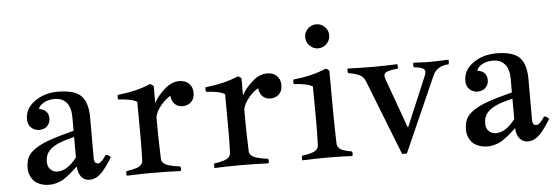

<svg xmlns="http://www.w3.org/2000/svg" viewBox="-46 -804 2790 956"><g transform="rotate(-5 1349.0 -326.0)"><path d="M83 -320.8Q83 -374.5 132.1 -409.2Q181.2 -443.8 248 -443.8Q330.1 -443.8 363.5 -411.1Q397 -378.4 397 -300.8V-98.1Q397 -70.8 417 -70.8Q433.1 -70.8 458 -109.9Q475.6 -108.4 481.9 -94.2Q478.5 -89.4 470.2 -76.7Q461.9 -64 458 -58.6Q454.1 -53.2 445.8 -42.2Q437.5 -31.2 432.4 -25.9Q427.2 -20.5 418.7 -13.2Q410.2 -5.9 403.1 -2.2Q396 1.5 386.7 4.2Q377.4 6.8 368.2 6.8Q343.8 6.8 327.9 -10.7Q312 -28.3 309.1 -64.9Q308.6 -64.5 293.9 -50.8Q279.3 -37.1 273.7 -32.5Q268.1 -27.8 252.7 -16.4Q237.3 -4.9 226.6 0Q215.8 4.9 199.7 9.5Q183.6 14.2 168 14.2Q143.1 14.2 123.8 7.3Q104.5 0.5 93.8 -9.3Q83 -19 76.2 -32Q69.3 -44.9 67.1 -55.7Q64.9 -66.4 64.9 -77.1Q64.9 -109.9 75.9 -132.3Q86.9 -154.8 116.9 -174.3Q147 -193.8 190.9 -209Q234.9 -224.1 309.1 -243.2V-311Q309.1 -360.4 287.4 -384.8Q265.6 -409.2 229 -409.2Q196.3 -409.2 174.1 -396.2Q151.9 -383.3 147 -366.2Q194.8 -358.9 194.8 -314Q194.8 -293.5 180.2 -277.8Q165.5 -262.2 139.2 -262.2Q117.2 -262.2 100.1 -277.6Q83 -293 83 -320.8ZM309.1 -109.9V-211.9Q264.2 -201.7 234.9 -189.7Q205.6 -177.7 190.2 -163.6Q174.8 -149.4 168.9 -134.5Q163.1 -119.6 163.1 -100.1Q163.1 -75.7 177.5 -61.8Q191.9 -47.9 212.9 -47.9Q261.7 -47.9 309.1 -109.9Z M543.9 -401.9Q638.7 -411.6 709 -441.9Q721.2 -437 726.1 -429.2V-345.2Q744.1 -379.4 780 -411.6Q815.9 -443.8 855 -443.8Q884.3 -443.8 902.6 -426.5Q920.9 -409.2 920.9 -378.9Q920.9 -350.1 903.8 -334Q886.7 -317.9 860.8 -317.9Q836.9 -317.9 821.5 -333.3Q806.2 -348.6 804.7 -374Q784.2 -365.2 758.1 -335Q731.9 -304.7 726.1 -274.9Q726.1 -166 730 -66.9Q730.5 -54.2 739.3 -45.2Q748 -36.1 765.1 -31.2Q782.2 -26.4 793.5 -24.2Q804.7 -22 822.8 -20Q825.7 -14.2 825.7 -7.8Q825.7 -2.9 822.8 2.9Q749.5 0 677.7 0Q618.2 0 553.7 2.9Q551.8 -4.9 551.8 -7.8Q551.8 -10.3 553.7 -20Q569.8 -22 580.1 -24.2Q590.3 -26.4 605.5 -31.2Q620.6 -36.1 628.4 -45.2Q636.2 -54.2 636.7 -66.9Q638.7 -115.2 638.7 -184.1Q638.7 -207 638.2 -262.2Q637.7 -317.4 637.7 -358.9Q609.9 -376 543.9 -378.9Q542 -386.7 542 -391.1Q542 -394 543.9 -401.9Z M982.9 -401.9Q1077.6 -411.6 1147.9 -441.9Q1160.2 -437 1165 -429.2V-345.2Q1183.1 -379.4 1219 -411.6Q1254.9 -443.8 1293.9 -443.8Q1323.2 -443.8 1341.6 -426.5Q1359.9 -409.2 1359.9 -378.9Q1359.9 -350.1 1342.8 -334Q1325.7 -317.9 1299.8 -317.9Q1275.9 -317.9 1260.5 -333.3Q1245.1 -348.6 1243.7 -374Q1223.1 -365.2 1197 -335Q1170.9 -304.7 1165 -274.9Q1165 -166 1168.9 -66.9Q1169.4 -54.2 1178.2 -45.2Q1187 -36.1 1204.1 -31.2Q1221.2 -26.4 1232.4 -24.2Q1243.7 -22 1261.7 -20Q1264.6 -14.2 1264.6 -7.8Q1264.6 -2.9 1261.7 2.9Q1188.5 0 1116.7 0Q1057.1 0 992.7 2.9Q990.7 -4.9 990.7 -7.8Q990.7 -10.3 992.7 -20Q1008.8 -22 1019 -24.2Q1029.3 -26.4 1044.4 -31.2Q1059.6 -36.1 1067.4 -45.2Q1075.2 -54.2 1075.7 -66.9Q1077.6 -115.2 1077.6 -184.1Q1077.6 -207 1077.1 -262.2Q1076.7 -317.4 1076.7 -358.9Q1048.8 -376 982.9 -378.9Q981 -386.7 981 -391.1Q981 -394 982.9 -401.9Z M1421.9 -401.9Q1516.6 -411.6 1586.9 -441.9Q1599.1 -437 1604 -429.2Q1604 -175.8 1607.9 -66.9Q1608.4 -54.2 1615.5 -45.2Q1622.6 -36.1 1635.7 -31.2Q1648.9 -26.4 1657.7 -24.2Q1666.5 -22 1680.7 -20Q1683.6 -14.2 1683.6 -7.8Q1683.6 -1.5 1680.7 2.9Q1616.2 0 1555.7 0Q1496.1 0 1431.6 2.9Q1429.7 -4.9 1429.7 -7.8Q1429.7 -10.3 1431.6 -20Q1447.8 -22 1458 -24.2Q1468.3 -26.4 1483.4 -31.2Q1498.5 -36.1 1506.3 -45.2Q1514.2 -54.2 1514.6 -66.9Q1516.6 -115.2 1516.6 -184.1Q1516.6 -207 1516.1 -262.2Q1515.6 -317.4 1515.6 -358.9Q1487.8 -376 1421.9 -378.9Q1419.9 -386.7 1419.9 -391.1Q1419.9 -394 1421.9 -401.9ZM1498.5 -606Q1498.5 -630.9 1516.4 -648.4Q1534.2 -666 1558.6 -666Q1583.5 -666 1601.1 -648.4Q1618.7 -630.9 1618.7 -606Q1618.7 -581.5 1601.1 -563.7Q1583.5 -545.9 1558.6 -545.9Q1534.2 -545.9 1516.4 -563.7Q1498.5 -581.5 1498.5 -606Z M1695.8 -433.1Q1760.3 -430.2 1825.7 -430.2Q1880.9 -430.2 1943.8 -433.1Q1945.8 -425.3 1945.8 -420.9Q1945.8 -418 1943.8 -410.2Q1930.2 -409.2 1921.6 -408Q1913.1 -406.7 1900.4 -403.8Q1887.7 -400.9 1881.3 -395Q1875 -389.2 1875 -380.9Q1875 -376.5 1878.9 -362.8L1967.8 -116.2H1970.7L2074.7 -362.8Q2080.1 -376 2080.1 -383.8Q2080.1 -406.2 2023.9 -410.2Q2022 -418 2022 -420.9Q2022 -425.3 2023.9 -433.1Q2081.1 -430.2 2094.7 -430.2Q2135.7 -430.2 2198.7 -433.1Q2200.7 -427.2 2200.7 -422.9Q2200.7 -419.9 2198.7 -410.2Q2140.6 -407.7 2119.6 -362.8L1952.6 14.2H1928.7L1780.8 -362.8Q1775.9 -375.5 1766.4 -384.5Q1756.8 -393.6 1741.9 -398.7Q1727.1 -403.8 1719 -405.8Q1710.9 -407.7 1695.8 -410.2Q1693.8 -414.1 1693.8 -420.9Q1693.8 -428.2 1695.8 -433.1Z M2273.9 -320.8Q2273.9 -374.5 2323 -409.2Q2372.1 -443.8 2439 -443.8Q2521 -443.8 2554.4 -411.1Q2587.9 -378.4 2587.9 -300.8V-98.1Q2587.9 -70.8 2607.9 -70.8Q2624 -70.8 2648.9 -109.9Q2666.5 -108.4 2672.9 -94.2Q2669.4 -89.4 2661.1 -76.7Q2652.8 -64 2648.9 -58.6Q2645 -53.2 2636.7 -42.2Q2628.4 -31.2 2623.3 -25.9Q2618.2 -20.5 2609.6 -13.2Q2601.1 -5.9 2594 -2.2Q2586.9 1.5 2577.6 4.2Q2568.4 6.8 2559.1 6.8Q2534.7 6.8 2518.8 -10.7Q2502.9 -28.3 2500 -64.9Q2499.5 -64.5 2484.9 -50.8Q2470.2 -37.1 2464.6 -32.5Q2459 -27.8 2443.6 -16.4Q2428.2 -4.9 2417.5 0Q2406.7 4.9 2390.6 9.5Q2374.5 14.2 2358.9 14.2Q2334 14.2 2314.7 7.3Q2295.4 0.5 2284.7 -9.3Q2273.9 -19 2267.1 -32Q2260.3 -44.9 2258.1 -55.7Q2255.9 -66.4 2255.9 -77.1Q2255.9 -109.9 2266.8 -132.3Q2277.8 -154.8 2307.9 -174.3Q2337.9 -193.8 2381.8 -209Q2425.8 -224.1 2500 -243.2V-311Q2500 -360.4 2478.3 -384.8Q2456.5 -409.2 2419.9 -409.2Q2387.2 -409.2 2365 -396.2Q2342.8 -383.3 2337.9 -366.2Q2385.7 -358.9 2385.7 -314Q2385.7 -293.5 2371.1 -277.8Q2356.4 -262.2 2330.1 -262.2Q2308.1 -262.2 2291 -277.6Q2273.9 -293 2273.9 -320.8ZM2500 -109.9V-211.9Q2455.1 -201.7 2425.8 -189.7Q2396.5 -177.7 2381.1 -163.6Q2365.7 -149.4 2359.9 -134.5Q2354 -119.6 2354 -100.1Q2354 -75.7 2368.4 -61.8Q2382.8 -47.9 2403.8 -47.9Q2452.6 -47.9 2500 -109.9Z"/></g></svg>

Font: Jacques Francois
Style: Regular
Weight: 400
Designer: Manvel Shmavonyan, Alexei Vanyashin
Foundry: Cyreal (www.cyreal.org)
Version: Version 1.003